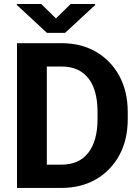

<svg xmlns="http://www.w3.org/2000/svg" viewBox="-20 -923 690 943"><path d="M281.7 0H63.5V-710.9H283.2Q378.4 -710.9 451.7 -668.5Q524.9 -626 566.2 -549.8Q607.4 -473.6 607.4 -372.1V-338.4Q607.4 -236.8 566.2 -160.9Q524.9 -85 451.7 -42.5Q378.4 0 281.7 0ZM283.2 -596.2H210V-114.3H281.7Q368.2 -114.3 413.6 -172.6Q459 -231 459 -338.4V-373Q459 -481.9 413.6 -539.1Q368.2 -596.2 283.2 -596.2ZM182.6 -903.3 254.9 -832.5 327.1 -903.3H447.3V-898.4L299.8 -761.7H210.4L62.5 -898.9V-903.3Z"/></svg>

Font: Vazirmatn FD
Style: Bold
Weight: 700
Designer: Saber Rastikerdar
Foundry: Saber Rastikerdar
Version: Version 33.001